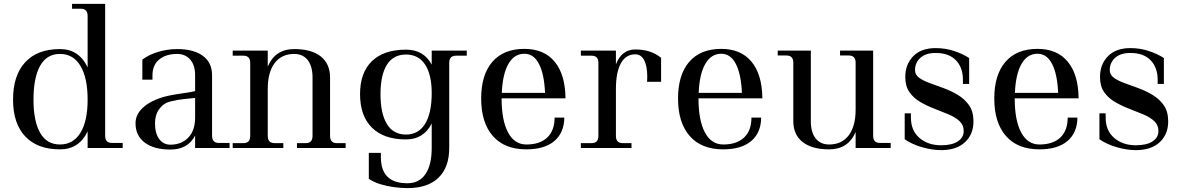

<svg xmlns="http://www.w3.org/2000/svg" viewBox="-20 -760 6069 986"><path d="M288 7Q172 7 109.5 -59.5Q47 -126 47 -248Q47 -373 109.5 -440.5Q172 -508 288 -508Q386 -508 430 -414V-678Q430 -715 395 -715H350V-740H520V-63Q520 -26 555 -26H610V0H430V-85Q386 7 288 7ZM288 -18Q356 -18 393 -78Q430 -138 430 -248Q430 -361 393 -422Q356 -483 288 -483Q220 -483 186 -422Q152 -361 152 -248Q152 -138 186 -78Q220 -18 288 -18Z M855 8Q771 8 723.5 -27.5Q676 -63 676 -127Q676 -177 722.5 -214.5Q769 -252 848 -269Q888 -277 922 -281.5Q956 -286 982 -292V-373Q982 -426 956.5 -454.5Q931 -483 890 -483Q832 -483 797.5 -454.5Q763 -426 763 -373V-351H711V-454Q746 -480 793.5 -494Q841 -508 890 -508Q974 -508 1021.5 -473.5Q1069 -439 1069 -374V-63Q1069 -26 1104 -26H1159V0H982V-64Q945 8 855 8ZM776 -127Q776 -75 797.5 -46Q819 -17 855 -17Q912 -17 947 -53.5Q982 -90 982 -157V-257Q955 -254 923 -251Q891 -248 856 -239Q821 -231 798.5 -201Q776 -171 776 -127Z M1175 0V-25H1230Q1265 -25 1265 -62V-437Q1265 -474 1230 -474H1175V-500H1355V-418Q1393 -508 1491 -508Q1580 -508 1627.5 -470Q1675 -432 1675 -362V-62Q1675 -25 1710 -25H1755V0H1505V-25H1550Q1585 -25 1585 -62V-362Q1585 -419 1560.5 -451Q1536 -483 1491 -483Q1426 -483 1390.5 -436Q1355 -389 1355 -303V-62Q1355 -25 1390 -25H1435V0Z M2065 -69Q2129 -69 2163 -124Q2197 -179 2197 -282Q2197 -377 2163 -428.5Q2129 -480 2065 -480Q2000 -480 1967 -427.5Q1934 -375 1934 -277Q1934 -177 1967 -123Q2000 -69 2065 -69ZM2065 -44Q1951 -44 1890 -104.5Q1829 -165 1829 -277Q1829 -387 1890 -446Q1951 -505 2065 -505Q2156 -505 2197 -428V-500H2377V-474H2322Q2287 -474 2287 -437V0Q2287 99 2232 152.5Q2177 206 2073 206H2071Q2040 206 2003 201Q1966 196 1932 185.5Q1898 175 1874 158V25H1936V47Q1936 181 2071 181H2073Q2133 181 2165 134Q2197 87 2197 0V-126Q2156 -44 2065 -44Z M2683 7Q2571 7 2511 -61.5Q2451 -130 2451 -254Q2451 -376 2508.5 -442.5Q2566 -509 2673 -509Q2774 -509 2828.5 -443Q2883 -377 2884 -255H2556V-254Q2556 -142 2589 -80Q2622 -18 2683 -18Q2753 -18 2790.5 -54Q2828 -90 2828 -156H2878Q2877 -78 2826.5 -35.5Q2776 7 2683 7ZM2673 -484Q2621 -484 2591 -432Q2561 -380 2557 -283H2779Q2775 -379 2748 -431.5Q2721 -484 2673 -484Z M2963 0V-25H3018Q3053 -25 3053 -62V-437Q3053 -474 3018 -474H2963V-500H3143V-430Q3173 -506 3243 -506Q3323 -506 3375 -463V-340H3303Q3303 -346 3303.5 -353Q3304 -360 3304 -365Q3304 -421 3288 -451Q3272 -481 3243 -481H3242Q3194 -481 3168.5 -435Q3143 -389 3143 -303V-62Q3143 -25 3178 -25H3223V0Z M3694 7Q3582 7 3522 -61.5Q3462 -130 3462 -254Q3462 -376 3519.5 -442.5Q3577 -509 3684 -509Q3785 -509 3839.5 -443Q3894 -377 3895 -255H3567V-254Q3567 -142 3600 -80Q3633 -18 3694 -18Q3764 -18 3801.5 -54Q3839 -90 3839 -156H3889Q3888 -78 3837.5 -35.5Q3787 7 3694 7ZM3684 -484Q3632 -484 3602 -432Q3572 -380 3568 -283H3790Q3786 -379 3759 -431.5Q3732 -484 3684 -484Z M4054 -138V-438Q4054 -475 4019 -475H3974V-500H4144V-138Q4144 -81 4168.5 -49.5Q4193 -18 4238 -18Q4303 -18 4338.5 -65Q4374 -112 4374 -197V-438Q4374 -475 4339 -475H4294V-500H4464V-63Q4464 -26 4499 -26H4554V0H4374V-82Q4336 7 4238 7Q4150 7 4102 -30.5Q4054 -68 4054 -138Z M4813 11Q4766 11 4713.5 -4.5Q4661 -20 4626 -45V-178H4658V-156Q4658 -89 4702 -51.5Q4746 -14 4813 -14Q4869 -14 4899 -34Q4929 -54 4929 -87Q4929 -118 4907.5 -138Q4886 -158 4851.5 -172.5Q4817 -187 4779 -201.5Q4741 -216 4706.5 -236Q4672 -256 4650.5 -286.5Q4629 -317 4629 -365Q4629 -429 4669.5 -471Q4710 -513 4785 -513Q4835 -513 4880 -498Q4925 -483 4957 -462V-329H4925V-351Q4925 -413 4889 -450.5Q4853 -488 4785 -488Q4734 -488 4706.5 -463Q4679 -438 4679 -400Q4679 -376 4700.5 -360.5Q4722 -345 4755.5 -333Q4789 -321 4827 -307Q4865 -293 4899 -272.5Q4933 -252 4955.5 -221Q4978 -190 4979 -142Q4981 -73 4937 -31Q4893 11 4813 11Z M5318 7Q5206 7 5146 -61.5Q5086 -130 5086 -254Q5086 -376 5143.5 -442.5Q5201 -509 5308 -509Q5409 -509 5463.5 -443Q5518 -377 5519 -255H5191V-254Q5191 -142 5224 -80Q5257 -18 5318 -18Q5388 -18 5425.5 -54Q5463 -90 5463 -156H5513Q5512 -78 5461.5 -35.5Q5411 7 5318 7ZM5308 -484Q5256 -484 5226 -432Q5196 -380 5192 -283H5414Q5410 -379 5383 -431.5Q5356 -484 5308 -484Z M5813 11Q5766 11 5713.5 -4.5Q5661 -20 5626 -45V-178H5658V-156Q5658 -89 5702 -51.5Q5746 -14 5813 -14Q5869 -14 5899 -34Q5929 -54 5929 -87Q5929 -118 5907.5 -138Q5886 -158 5851.5 -172.5Q5817 -187 5779 -201.5Q5741 -216 5706.5 -236Q5672 -256 5650.5 -286.5Q5629 -317 5629 -365Q5629 -429 5669.5 -471Q5710 -513 5785 -513Q5835 -513 5880 -498Q5925 -483 5957 -462V-329H5925V-351Q5925 -413 5889 -450.5Q5853 -488 5785 -488Q5734 -488 5706.5 -463Q5679 -438 5679 -400Q5679 -376 5700.5 -360.5Q5722 -345 5755.5 -333Q5789 -321 5827 -307Q5865 -293 5899 -272.5Q5933 -252 5955.5 -221Q5978 -190 5979 -142Q5981 -73 5937 -31Q5893 11 5813 11Z"/></svg>

Font: Bentinck
Style: Regular
Weight: 400
Designer: Jörg Drees
Foundry: Jörg Drees
Version: Version 1.000; ttfautohint (v1.8.4.7-5d5b)